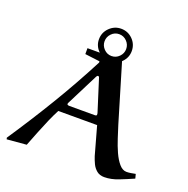

<svg xmlns="http://www.w3.org/2000/svg" viewBox="-151 -1010 1139 1166"><g transform="rotate(20 418.0 -427.0)"><path d="M137.2 -9.8 11.2 1 8.8 -8.8Q109.9 -159.7 202.9 -313.7Q295.9 -467.8 378.9 -627.9Q379.9 -628.9 379.9 -632.8Q379.9 -636.7 377 -637.2L283.2 -648.9V-687H506.8L618.2 -314Q629.4 -278.8 643.3 -235.4Q657.2 -191.9 675 -152.3Q692.9 -112.8 714.8 -87.4Q736.8 -62 762.2 -62Q775.4 -62 790.8 -64.5Q806.2 -66.9 819.8 -69.8L827.1 -42Q784.2 -22.9 737.1 -4.4Q689.9 14.2 646 14.2Q616.2 14.2 597.2 -1.5Q578.1 -17.1 567.1 -40Q556.2 -63 548.8 -85.9L498 -268.1H247.1Q230 -235.8 210.9 -192.4Q191.9 -148.9 173.1 -101.3Q154.3 -53.7 137.2 -9.8ZM466.8 -319.8Q468.8 -319.8 472.4 -321.5Q476.1 -323.2 476.1 -325.2Q476.1 -327.1 476.1 -332Q476.1 -336.9 475.1 -337.9L410.2 -543Q409.2 -547.9 406 -549.3Q402.8 -550.8 400.9 -550.8Q397 -550.8 392.1 -543L287.1 -335Q285.2 -332 285.2 -326.2Q285.2 -324.2 289.1 -322Q293 -319.8 295.9 -319.8ZM330.1 -762.2Q330.1 -806.2 361.6 -837.2Q393.1 -868.2 436 -868.2Q480 -868.2 511 -837.2Q542 -806.2 542 -762.2Q542 -719.2 511 -688.2Q480 -657.2 436 -657.2Q393.1 -657.2 361.6 -688.2Q330.1 -719.2 330.1 -762.2ZM366.2 -762.2Q366.2 -734.4 386.7 -713.1Q407.2 -691.9 436 -691.9Q464.8 -691.9 485.4 -712.9Q505.9 -733.9 505.9 -762.2Q505.9 -791 485.4 -812Q464.8 -833 436 -833Q407.2 -833 386.7 -812Q366.2 -791 366.2 -762.2Z"/></g></svg>

Font: Aref Ruqaa
Style: Bold
Weight: 700
Designer: Abdullah Aref
Version: Version 1.002